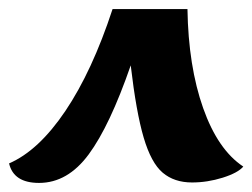

<svg xmlns="http://www.w3.org/2000/svg" viewBox="-34 -680 556 423"><path d="M52 -277Q-4 -277 -14 -320Q51 -348 110 -435.5Q169 -523 214 -660H379Q381 -534 413.5 -442Q446 -350 502 -313Q490 -299 456.5 -288.5Q423 -278 389 -278Q350 -278 324.5 -299.5Q299 -321 282.5 -377Q266 -433 254 -536Q208 -403 161.5 -340Q115 -277 52 -277Z"/></svg>

Font: Sansita Swashed ExtraBold
Style: Regular
Weight: 800
Designer: Pablo Cosgaya
Foundry: Omnibus-Type
Version: Version 1.003; ttfautohint (v1.8.3)